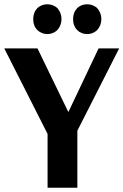

<svg xmlns="http://www.w3.org/2000/svg" viewBox="-27 -876 576 896"><path d="M148 -839Q168 -856 194 -856Q220 -856 240 -839Q260 -816 260 -787Q260 -757 240 -735Q220 -717 194 -717Q168 -717 148 -735Q128 -755 128 -787Q128 -818 148 -839ZM334 -839Q353 -856 380 -856Q406 -856 426 -839Q446 -816 446 -787Q446 -757 426 -735Q406 -717 380 -717Q352 -717 334 -735Q314 -755 314 -787Q314 -818 334 -839ZM291 -355H293L433 -650H529L334 -266V0H195V-251L-7 -650H148Z"/></svg>

Font: ArsenalBold
Style: Bold
Weight: 700
Designer: Andrij Shevchenko
Foundry: Stairsfor.com
Version: Version 1.000